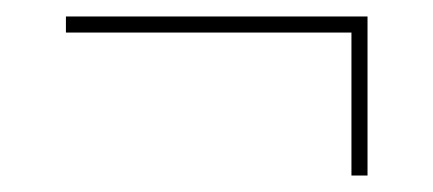

<svg xmlns="http://www.w3.org/2000/svg" viewBox="-20 -416 526 233"><path d="M406.5 -203V-376.5H60V-396H426V-203Z"/></svg>

Font: Bodoni Moda SC
Style: Regular
Weight: 400
Designer: Owen Earl
Foundry: indestructible type
Version: Version 2.005